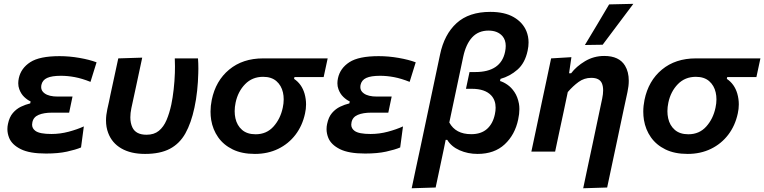

<svg xmlns="http://www.w3.org/2000/svg" viewBox="-20 -810 4084 1026"><path d="M225.5 10.5Q138 10.5 91 -13Q44 -36.5 29 -73Q19.5 -96.5 19.5 -120Q19.5 -134 22.5 -147.5Q30 -184.5 48.8 -206.2Q67.5 -228 92 -239.8Q116.5 -251.5 141.5 -257.5L143.5 -268Q126.5 -275.5 109.2 -292Q92 -308.5 83 -333.5Q77.5 -348 77.5 -365Q77.5 -378 80.5 -392Q92 -445.5 141.8 -477.8Q191.5 -510 298 -510Q351 -510 405 -500.5Q459 -491 496 -477L463.5 -372.5Q418.5 -390.5 380 -397.8Q341.5 -405 305.5 -405Q257 -405 231.8 -393.5Q206.5 -382 201 -355.5Q200 -350 200 -344.5Q200 -324 218.5 -311Q241.5 -294 289 -294H367.5L349.5 -208H257.5Q214.5 -208 186.5 -196.2Q158.5 -184.5 153 -156.5Q151.5 -150 151.5 -144Q151.5 -123.5 169.5 -110.5Q192 -94 255 -94Q301.5 -94 347.2 -106.2Q393 -118.5 428 -134.5L413 -22Q384.5 -10 338 0.2Q291.5 10.5 225.5 10.5Z M755 12.5Q679 12.5 628.5 -16.8Q578 -46 558 -100Q546.5 -130 546.5 -166.5Q546.5 -194.5 553.5 -226.5Q558.5 -248.5 562.5 -266.8Q566.5 -285 570 -303.5Q582.5 -361 592.2 -406Q602 -451 612 -498L740 -502Q722.5 -420 707.5 -350Q692.5 -280 682 -232Q676.5 -205.5 676.5 -183Q676.5 -152 687.5 -129Q706 -90 763 -90Q803.5 -90 829 -111Q854.5 -132 870 -168.5Q885.5 -205 895.5 -251.5Q903 -287.5 908 -332Q913 -376.5 914.5 -420.5Q915 -439 915 -456Q915 -478.5 914 -498H1038Q1040 -473 1040 -443Q1040 -431 1039.5 -418Q1038.5 -373 1033.5 -325.5Q1028.5 -278 1019 -234.5Q1001.5 -152.5 970.8 -97.5Q940 -42.5 888 -15Q836 12.5 755 12.5Z M1342 12.5Q1272.5 12.5 1223.5 -11.5Q1174.5 -35.5 1145.8 -76.5Q1117 -117.5 1108.5 -169Q1105 -191 1105 -213.5Q1105 -244 1111.5 -276Q1132.5 -378.5 1204.8 -438.2Q1277 -498 1386 -498H1731L1709.5 -398H1553.5L1551.5 -388.5Q1592.5 -361 1607.5 -309.5Q1615.5 -281 1615.5 -252Q1615.5 -228 1610 -203.5Q1596 -138.5 1559 -90Q1522 -41.5 1466.5 -14.5Q1411 12.5 1342 12.5ZM1346 -92.5Q1404.5 -92.5 1441.5 -133.8Q1478.5 -175 1491 -234.5Q1496 -257.5 1496 -279Q1496 -298.5 1492 -316Q1483.5 -353.5 1457 -376.5Q1430.5 -399.5 1386 -399.5Q1328 -399.5 1289.8 -360.2Q1251.5 -321 1239 -261.5Q1234 -238 1234 -216Q1234 -196 1238 -178Q1246.5 -139.5 1273.5 -116Q1300.5 -92.5 1346 -92.5Z M1931 10.5Q1843.5 10.5 1796.5 -13Q1749.5 -36.5 1734.5 -73Q1725 -96.5 1725 -120Q1725 -134 1728 -147.5Q1735.5 -184.5 1754.2 -206.2Q1773 -228 1797.5 -239.8Q1822 -251.5 1847 -257.5L1849 -268Q1832 -275.5 1814.8 -292Q1797.5 -308.5 1788.5 -333.5Q1783 -348 1783 -365Q1783 -378 1786 -392Q1797.5 -445.5 1847.2 -477.8Q1897 -510 2003.5 -510Q2056.5 -510 2110.5 -500.5Q2164.5 -491 2201.5 -477L2169 -372.5Q2124 -390.5 2085.5 -397.8Q2047 -405 2011 -405Q1962.5 -405 1937.2 -393.5Q1912 -382 1906.5 -355.5Q1905.5 -350 1905.5 -344.5Q1905.5 -324 1924 -311Q1947 -294 1994.5 -294H2073L2055 -208H1963Q1920 -208 1892 -196.2Q1864 -184.5 1858.5 -156.5Q1857 -150 1857 -144Q1857 -123.5 1875 -110.5Q1897.5 -94 1960.5 -94Q2007 -94 2052.8 -106.2Q2098.5 -118.5 2133.5 -134.5L2118.5 -22Q2090 -10 2043.5 0.2Q1997 10.5 1931 10.5Z M2180 196Q2191.5 141.5 2202.5 89.5Q2214 37 2227 -24.5L2331.5 -518.5Q2354 -626.5 2420 -686.5Q2486 -746.5 2600 -746.5Q2676.5 -746.5 2725 -718.5Q2773.5 -690.5 2793 -643.5Q2804.5 -615 2804.5 -583Q2804.5 -562 2799.5 -539Q2785.5 -473 2745.2 -437.8Q2705 -402.5 2654.5 -388.5L2652 -377Q2670 -372 2691.2 -357.5Q2712.5 -343 2729.2 -318Q2746 -293 2753 -256.5Q2755.5 -242.5 2755.5 -227Q2755.5 -201.5 2749 -171.5Q2732 -90 2677 -38.8Q2622 12.5 2532 12.5Q2480 12.5 2436 -7Q2392 -26.5 2370 -62.5H2361.5L2352.5 -18Q2340.5 38.5 2330 88.5Q2319.5 138 2308 192ZM2498 -93Q2551 -93 2582.5 -121Q2614 -149 2624.5 -199.5Q2628.5 -218 2628.5 -234.5Q2628.5 -274.5 2605 -300Q2572 -335.5 2501 -335.5H2470L2489 -425H2519.5Q2656.5 -425 2679 -533Q2682.5 -550 2682.5 -564.5Q2682.5 -596.5 2665 -617Q2639 -646.5 2590.5 -646.5Q2536.5 -646.5 2503.2 -610.5Q2470 -574.5 2455.5 -507.5L2381 -155.5Q2414.5 -93 2498 -93Z M3096.5 196Q3107.5 143.5 3120.2 83.5Q3133 23.5 3147 -42Q3159.5 -102 3172.5 -163Q3185.5 -223.5 3198 -283.5Q3203 -307.5 3203 -327Q3203 -349 3196.5 -364.5Q3184 -394 3139.5 -394Q3102 -394 3072 -372.2Q3042 -350.5 3014 -318L2991.5 -211Q2979 -153.5 2968.5 -104Q2958 -54 2946.5 0H2819.5Q2831 -54 2841.8 -104.8Q2852.5 -155.5 2865.5 -217L2876 -267Q2887 -318.5 2899.5 -377Q2912 -435.5 2925 -498L3033.5 -504.5L3021 -418.5H3032Q3059.5 -455 3106.2 -483Q3153 -511 3209 -511Q3288.5 -511 3320 -459Q3340 -426 3340 -378.5Q3340 -350.5 3333 -318Q3322 -268 3312.8 -224.5Q3303.5 -181 3295.5 -143L3279 -64.5Q3264 5.5 3251 67Q3238 128.5 3224.5 192ZM3105.5 -569.5Q3138.5 -624.5 3171 -678.5Q3203 -732.5 3235 -786.5L3364.5 -789.5Q3322.5 -733.5 3281.5 -679Q3240.5 -624.5 3200.5 -571Z M3654.5 12.5Q3585 12.5 3536 -11.5Q3487 -35.5 3458.2 -76.5Q3429.5 -117.5 3421 -169Q3417.5 -191 3417.5 -213.5Q3417.5 -244 3424 -276Q3445 -378.5 3517.2 -438.2Q3589.5 -498 3698.5 -498H4043.5L4022 -398H3866L3864 -388.5Q3905 -361 3920 -309.5Q3928 -281 3928 -252Q3928 -228 3922.5 -203.5Q3908.5 -138.5 3871.5 -90Q3834.5 -41.5 3779 -14.5Q3723.5 12.5 3654.5 12.5ZM3658.5 -92.5Q3717 -92.5 3754 -133.8Q3791 -175 3803.5 -234.5Q3808.5 -257.5 3808.5 -279Q3808.5 -298.5 3804.5 -316Q3796 -353.5 3769.5 -376.5Q3743 -399.5 3698.5 -399.5Q3640.5 -399.5 3602.2 -360.2Q3564 -321 3551.5 -261.5Q3546.5 -238 3546.5 -216Q3546.5 -196 3550.5 -178Q3559 -139.5 3586 -116Q3613 -92.5 3658.5 -92.5Z"/></svg>

Font: Heraclito SemiBold
Style: Italic
Weight: 600
Italic angle: -12°
Designer: Kostas Bartsokas (font) & Cristiano Sobral (main changes)
Foundry: Kostas Bartsokas (font) & Cristiano Sobral (main changes)
Version: Version 1.00;July 8, 2020;FontCreator 13.0.0.2655 64-bit